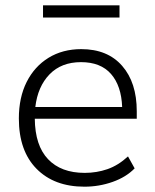

<svg xmlns="http://www.w3.org/2000/svg" viewBox="-20 -695 583 723"><path d="M298 8Q184 8 117.5 -59.5Q51 -127 51 -249Q51 -328 80.5 -386.5Q110 -445 163 -477.5Q216 -510 286 -510Q385 -510 440 -447Q495 -384 495 -276V-248H111Q112 -147 161 -95.5Q210 -44 299 -44Q344 -44 384.5 -58Q425 -72 462 -106L487 -61Q455 -28 404 -10Q353 8 298 8ZM285 -461Q211 -461 166.5 -415Q122 -369 113 -292H440Q437 -372 398 -416.5Q359 -461 285 -461ZM142 -629V-675H430V-629Z"/></svg>

Font: Mulish Light
Style: Regular
Weight: 300
Designer: Vernon Adams
Foundry: Vernon Adams
Version: Version 3.603; ttfautohint (v1.8.3)